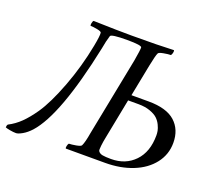

<svg xmlns="http://www.w3.org/2000/svg" viewBox="-165 -797 1074 963"><g transform="rotate(20 371.5 -315.0)"><path d="M478.5 -331.1 435.5 -111.3Q432.1 -95.7 429.2 -71Q426.3 -46.4 429.7 -42Q437 -31.2 452.6 -28.3Q468.3 -25.4 498 -25.4Q575.2 -25.4 623.5 -75.7Q671.9 -126 671.9 -214.8Q671.9 -226.1 669.7 -238.3Q667.5 -250.5 659.2 -268.1Q650.9 -285.6 637 -298.8Q623 -312 596.4 -321.5Q569.8 -331.1 534.2 -331.1ZM518.6 -530.3 485.4 -361.3H577.1Q672.9 -361.3 718.8 -320.1Q764.6 -278.8 764.6 -208Q764.6 -146 727.1 -97.7Q689.5 -49.3 624 -23.2Q558.6 2.9 476.6 2.9H267.6Q264.6 -1 267.1 -11.2Q269.5 -21.5 273.4 -25.4Q287.1 -25.4 311.5 -29.8Q335.9 -34.2 338.9 -41Q348.6 -60.5 357.4 -113.3L439.5 -530.3Q449.7 -589.4 449.2 -602.5Q449.2 -614.3 371.1 -614.3Q285.6 -614.3 282.2 -602.5Q272.9 -573.7 265.6 -531.2Q185.1 -147 82 -32.2Q61 -9.3 39.1 3.2Q17.1 15.6 5.9 15.6Q-8.3 15.6 -26.9 12.2Q-45.4 8.8 -51.8 5.9Q-51.8 -4.9 -46.9 -10.7Q-12.2 -28.3 16.8 -56.6Q45.9 -85 76.2 -128.9Q117.7 -189.5 159.9 -301Q202.1 -412.6 224.6 -530.3Q235.4 -586.4 233.4 -602.5Q232.9 -609.4 210.2 -613.8Q187.5 -618.2 173.8 -618.2Q171.4 -621.6 173.3 -632.3Q175.3 -643.1 179.7 -646.5Q312.5 -642.6 383.8 -642.6Q532.2 -642.6 608.4 -646.5Q611.3 -642.6 608.9 -632.3Q606.4 -622.1 602.5 -618.2Q588.9 -618.2 564.5 -613.8Q540 -609.4 537.1 -602.5Q530.3 -588.9 518.6 -530.3Z"/></g></svg>

Font: Crimson
Style: Italic
Weight: 400
Italic angle: -11°
Version: Version 0.8